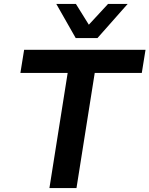

<svg xmlns="http://www.w3.org/2000/svg" viewBox="-20 -959 762 979"><path d="M232 0 325 -587H84L103 -705H722L703 -587H463L370 0ZM366 -765 267 -939H367L433 -833L531 -939H631L477 -765Z"/></svg>

Font: Nunito Sans 6pt
Style: Bold Italic
Weight: 700
Italic angle: -9°
Version: Version 3.101;gftools[0.9.27]